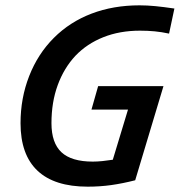

<svg xmlns="http://www.w3.org/2000/svg" viewBox="-20 -685 674 720"><path d="M634 -653 614 -559Q586 -565 560 -567.5Q534 -570 505 -570Q429 -570 367.5 -545.5Q306 -521 263 -476Q220 -430 196.5 -366Q173 -302 173 -223Q173 -149 210.5 -114Q248 -79 328 -79Q345 -79 364.5 -81Q384 -83 403 -86L460 -274H323L348 -362H593L487 -9Q440 3 397.5 9Q355 15 309 15Q184 15 120.5 -45Q57 -105 57 -223Q57 -317 89.5 -400Q122 -483 182 -543Q242 -603 323.5 -634Q405 -665 503 -665Q532 -665 562.5 -662Q593 -659 634 -653Z"/></svg>

Font: Intel One Mono Medium
Style: Italic
Weight: 500
Italic angle: -16°
Monospace: yes
Designer: Fred Shallcrass
Foundry: Frere-Jones Type LLC
Version: Version 1.400;hotconv 1.1.0;makeotfexe 2.6.0;FJTRelease1.4